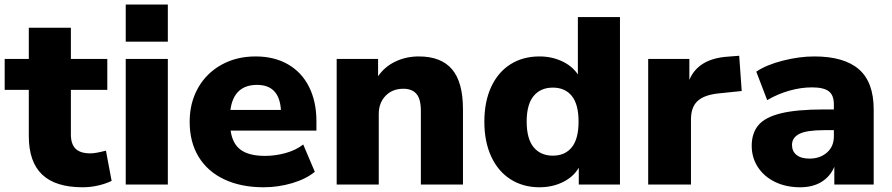

<svg xmlns="http://www.w3.org/2000/svg" viewBox="-23 -792 3827 824"><path d="M100.6 -208V-406.2H-2.9V-539.1H100.6V-672.9H281.2V-539.1H437.5V-406.2H281.2V-214.8Q281.2 -173.8 301.3 -153.8Q321.3 -133.8 365.2 -133.8Q387.7 -133.8 431.6 -145.5L456.1 -15.6Q429.7 -2.9 397 4.4Q364.3 11.7 332 11.7Q214.8 11.7 157.7 -43Q100.6 -97.7 100.6 -208Z M516.6 -772.5H697.3V-613.3H516.6ZM516.6 -539.1H697.3V0H516.6Z M791 -269.5Q791 -350.6 826.7 -414.1Q862.3 -477.5 926.8 -513.7Q991.2 -549.8 1074.2 -549.8Q1154.3 -549.8 1213.4 -515.6Q1272.5 -481.4 1303.7 -418.5Q1335 -355.5 1335 -271.5V-231.4H966.8Q974.6 -174.8 1010.3 -148.9Q1045.9 -123 1114.3 -123Q1159.2 -123 1203.1 -135.3Q1247.1 -147.5 1278.3 -171.9L1328.1 -54.7Q1290 -23.4 1230.5 -5.9Q1170.9 11.7 1108.4 11.7Q1011.7 11.7 939.9 -22Q868.2 -55.7 829.6 -118.7Q791 -181.6 791 -269.5ZM1182.6 -320.3Q1175.8 -427.7 1080.1 -427.7Q980.5 -427.7 965.8 -320.3Z M1421.9 -539.1H1599.6V-464.8Q1627.9 -505.9 1673.8 -527.8Q1719.7 -549.8 1774.4 -549.8Q1870.1 -549.8 1917 -494.6Q1963.9 -439.5 1963.9 -323.2V0H1783.2V-316.4Q1783.2 -367.2 1764.2 -389.2Q1745.1 -411.1 1708 -411.1Q1661.1 -411.1 1631.8 -380.9Q1602.5 -350.6 1602.5 -302.7V0H1421.9Z M2055.7 -269.5Q2055.7 -356.4 2085.4 -419.9Q2115.2 -483.4 2168.5 -516.6Q2221.7 -549.8 2292 -549.8Q2344.7 -549.8 2388.7 -529.3Q2432.6 -508.8 2457 -472.7V-718.8H2637.7V0H2460.9V-72.3Q2438.5 -33.2 2393.1 -10.7Q2347.7 11.7 2292 11.7Q2222.7 11.7 2168.9 -22Q2115.2 -55.7 2085.4 -119.6Q2055.7 -183.6 2055.7 -269.5ZM2349.6 -124Q2402.3 -124 2431.2 -160.2Q2460 -196.3 2460 -270.5Q2460 -343.8 2431.2 -379.9Q2402.3 -416 2349.6 -416Q2296.9 -416 2267.1 -379.9Q2237.3 -343.8 2237.3 -270.5Q2237.3 -196.3 2267.1 -160.2Q2296.9 -124 2349.6 -124Z M2758.8 -539.1H2935.5V-449.2Q2973.6 -540 3099.6 -548.8L3149.4 -552.7L3160.2 -401.4L3065.4 -391.6Q3001 -385.7 2971.7 -359.4Q2942.4 -333 2942.4 -279.3V0H2758.8Z M3203.1 -166Q3203.1 -220.7 3231.9 -254.9Q3260.7 -289.1 3328.6 -305.7Q3396.5 -322.3 3512.7 -322.3H3555.7V-343.8Q3555.7 -383.8 3533.7 -400.4Q3511.7 -417 3461.9 -417Q3414.1 -417 3364.3 -402.8Q3314.5 -388.7 3269.5 -362.3L3222.7 -484.4Q3265.6 -513.7 3336.4 -531.7Q3407.2 -549.8 3471.7 -549.8Q3599.6 -549.8 3663.1 -494.6Q3726.6 -439.5 3726.6 -322.3V0H3557.6V-76.2Q3540 -34.2 3502.4 -11.2Q3464.8 11.7 3411.1 11.7Q3349.6 11.7 3302.2 -11.7Q3254.9 -35.2 3229 -75.7Q3203.1 -116.2 3203.1 -166ZM3451.2 -111.3Q3496.1 -111.3 3525.9 -137.2Q3555.7 -163.1 3555.7 -207V-233.4H3513.7Q3438.5 -233.4 3407.2 -217.3Q3376 -201.2 3376 -169.9Q3376 -142.6 3395.5 -127Q3415 -111.3 3451.2 -111.3Z"/></svg>

Font: Min Sans Black
Style: Regular
Weight: 900
Designer: Jinseong-Kim, NotoSansCJK, Nunito
Foundry: Jinseong-Kim
Version: Version 1.000